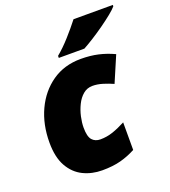

<svg xmlns="http://www.w3.org/2000/svg" viewBox="-141 -868 867 981"><g transform="rotate(-20 293.0 -378.0)"><path d="M247.1 9.8Q190.9 9.8 144 -13.2Q97.2 -36.1 69.1 -85.9Q41 -135.7 41 -215.8Q41 -313.5 77.6 -392.1Q114.3 -470.7 180.7 -516.8Q247.1 -563 336.9 -563Q388.7 -563 431.4 -553.2Q474.1 -543.5 516.1 -523.9L456.1 -383.8Q431.2 -395 402.1 -404.1Q373 -413.1 346.2 -413.1Q316.9 -413.1 295.2 -394.8Q273.4 -376.5 259.3 -347.7Q245.1 -318.8 238 -286.9Q231 -254.9 231 -228Q231 -179.2 247.3 -160.6Q263.7 -142.1 292 -142.1Q327.1 -142.1 360.1 -153.3Q393.1 -164.6 430.2 -184.1V-34.2Q391.1 -13.2 348.1 -1.7Q305.2 9.8 247.1 9.8ZM233.9 -606V-617.2Q268.6 -645.5 306.4 -687.7Q344.2 -730 372.1 -766.1H585.9V-758.8Q575.2 -745.6 549.6 -724.9Q523.9 -704.1 491.9 -681.4Q460 -658.7 428.2 -638.7Q396.5 -618.7 373 -606Z"/></g></svg>

Font: Open Sans ExtraBold
Style: Italic
Weight: 800
Italic angle: -12°
Designer: Monotype Design Team
Foundry: Monotype Imaging Inc.
Version: Version 3.000; ttfautohint (v1.8.4)